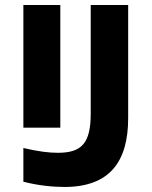

<svg xmlns="http://www.w3.org/2000/svg" viewBox="-20 -734 603 764"><path d="M236 10C416 10 490 -90 490 -264V-714H341V-282C341 -164 305 -126 210 -126C174 -126 134 -131 73 -145V-11C130 4 190 10 236 10ZM73 -226H220V-714H73Z"/></svg>

Font: Noto Sans Mono SemiCondensed ExtraBold
Style: Regular
Weight: 800
Width: 4
Designer: Monotype Design Team
Foundry: Monotype Imaging Inc.
Version: Version 2.014